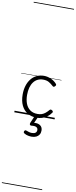

<svg xmlns="http://www.w3.org/2000/svg" viewBox="-221 -1468 959 2427"><g transform="rotate(10 258.5 -255.0)"><path d="M291 19Q223 19 172 -11.5Q121 -42 93 -100Q65 -158 65 -241Q65 -302 80.5 -352.5Q96 -403 125.5 -440.5Q155 -478 197 -498.5Q239 -519 291 -519Q337 -519 381.5 -499Q426 -479 455 -445Q462 -437 460.5 -429.5Q459 -422 450 -413Q441 -404 433.5 -404Q426 -404 420 -410Q391 -437 362 -453.5Q333 -470 288 -470Q250 -470 219 -455Q188 -440 166 -410.5Q144 -381 132.5 -339.5Q121 -298 121 -245Q121 -182 139.5 -133.5Q158 -85 196.5 -57.5Q235 -30 292 -30Q323 -30 346.5 -38Q370 -46 391.5 -63.5Q413 -81 435 -107Q442 -114 450 -113.5Q458 -113 467 -107Q475 -101 478 -93.5Q481 -86 475 -79Q452 -45 421.5 -23Q391 -1 357 9Q323 19 291 19ZM267 266Q250 266 223 261Q196 256 172 241Q163 235 162 227.5Q161 220 165 211Q170 203 176.5 200.5Q183 198 192 202Q207 208 225.5 213.5Q244 219 264 219Q295 219 310.5 206.5Q326 194 326 170Q326 147 306.5 135.5Q287 124 245 129Q237 130 232 128.5Q227 127 223 122Q219 115 219.5 109Q220 103 223 94L265 -4H311L261 108L244 94Q281 83 312 89Q343 95 361 115Q379 135 379 170Q379 199 365.5 220.5Q352 242 327 254Q302 266 267 266ZM0 898H517V908H0ZM0 -20H517V0H0ZM0 -505H517V-500H0ZM0 -1418H517V-1408H0Z"/></g></svg>

Font: Playwrite FR Trad Guides
Style: Regular
Weight: 400
Designer: Veronika Burian, José Scaglione
Foundry: TypeTogether
Version: Version 1.003